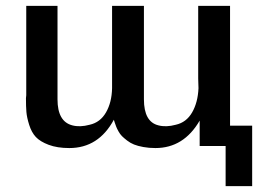

<svg xmlns="http://www.w3.org/2000/svg" viewBox="-20 -492 886 651"><path d="M745 3H657V-83Q603 10 507 10Q485 10 466 6.5Q447 3 434.5 -2Q422 -7 411 -15.5Q400 -24 393.5 -30.5Q387 -37 381.5 -47Q376 -57 374 -62.5Q372 -68 369 -76.5Q366 -85 366 -86Q314 10 215 10Q174 10 145 -1Q116 -12 101.5 -27.5Q87 -43 79 -68.5Q71 -94 69.5 -112.5Q68 -131 68 -159Q68 -160 68.5 -164Q69 -168 69 -169V-472H175V-155Q175 -80 225 -67Q251 -60 284 -69Q320 -77 339.5 -111Q359 -145 360 -193V-472H468V-155Q468 -79 517 -67Q543 -60 576 -69Q612 -77 631.5 -111Q651 -145 653 -193Q653 -198 652.5 -209Q652 -220 652 -226V-472H760V-66H835V139H745Z"/></svg>

Font: Coval
Style: Medium
Weight: 500
Foundry: Context Ltd
Version: Version 001.000